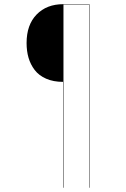

<svg xmlns="http://www.w3.org/2000/svg" viewBox="-20 -700 599 910"><path d="M279.8 -680.2H403.8V189.9H401.9V-678.2H280.8V189.9H278.8V-312Q232.9 -312 198.5 -327.1Q164.1 -342.3 144.3 -368.4Q124.5 -394.5 115.2 -426.3Q106 -458 106 -496.1Q106 -582.5 153.6 -631.3Q201.2 -680.2 279.8 -680.2Z"/></svg>

Font: Fira Sans Compressed Two
Style: Regular
Weight: 100
Width: 1
Designer: Carrois Corporate & Edenspiekermann AG
Foundry: Carrois Corporate GbR & Edenspiekermann AG
Version: Version 4.203;PS 004.203;hotconv 1.0.88;makeotf.lib2.5.64775